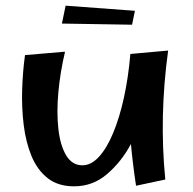

<svg xmlns="http://www.w3.org/2000/svg" viewBox="-20 -644 678 676"><path d="M241 12Q184 12 147.5 -17Q111 -46 91 -94.5Q71 -143 63.5 -203.5Q56 -264 58 -328Q60 -392 68 -450L209 -462Q192 -390 185.5 -319.5Q179 -249 185.5 -190.5Q192 -132 213 -97Q234 -62 270 -62Q301 -62 328.5 -92Q356 -122 378.5 -176Q401 -230 416.5 -301Q432 -372 439 -454L572 -466Q540 -233 562 -12L459 10Q447 -69 441 -137Q408 -75 357.5 -31.5Q307 12 241 12ZM445 -557 198 -561 211 -624 455 -606Z"/></svg>

Font: Marhey
Style: Regular
Weight: 400
Designer: Nur Syamsi & Bustanul Arifin
Foundry: Namelatype
Version: Version 1.000; ttfautohint (v1.8.4.7-5d5b)